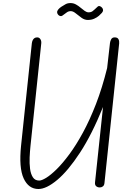

<svg xmlns="http://www.w3.org/2000/svg" viewBox="-20 -1254 864 1284"><path d="M237 10Q171 10 138.2 -61Q105.5 -132 121 -281L193 -965Q194.5 -976.5 198.8 -985.2Q203 -994 210.5 -999Q218 -1004 228.5 -1004Q242.5 -1004 250 -992.2Q257.5 -980.5 256 -964.5L184 -279.5Q180 -242 178.2 -201.5Q176.5 -161 181 -125.8Q185.5 -90.5 199.8 -68.5Q214 -46.5 242.5 -46.5Q259 -46.5 289.5 -65.2Q320 -84 359.8 -123.2Q399.5 -162.5 444.2 -223Q489 -283.5 534.5 -367Q580 -450.5 621.8 -558.2Q663.5 -666 696.5 -799L715.5 -966.5Q717 -979.5 723.8 -991.8Q730.5 -1004 747 -1004Q766 -1004 772.2 -992Q778.5 -980 777 -964.5L678.5 -29.5Q677 -14.5 668 -7.5Q659 -0.5 647 -0.5Q633 -0.5 623.2 -8.8Q613.5 -17 615.5 -35L669 -538.5Q594.5 -354.5 514.8 -232.8Q435 -111 362.5 -50.5Q290 10 237 10ZM567 -1120.5Q545.5 -1120.5 525 -1135.2Q504.5 -1150 486.5 -1164.8Q468.5 -1179.5 453.5 -1179.5Q437 -1179.5 425.5 -1170.2Q414 -1161 396.5 -1149Q389.5 -1144.5 381.5 -1147Q373.5 -1149.5 368 -1156.5Q362.5 -1163.5 362 -1171.5Q361.5 -1181 369.8 -1191Q378 -1201 390.5 -1209Q405 -1218 418.5 -1225.8Q432 -1233.5 451.5 -1233.5Q471 -1233.5 487.8 -1224.2Q504.5 -1215 519 -1202.5Q533.5 -1190 546.8 -1180.8Q560 -1171.5 572.5 -1171.5Q588.5 -1171.5 599 -1179.2Q609.5 -1187 633 -1209.5Q639.5 -1215.5 647.8 -1212.8Q656 -1210 662.5 -1202.5Q669 -1195 669 -1187.5Q670 -1178 661.8 -1168.5Q653.5 -1159 641.5 -1148.5Q629 -1137.5 610.2 -1129Q591.5 -1120.5 567 -1120.5Z"/></svg>

Font: Edu NSW ACT Hand
Style: Regular
Weight: 400
Designer: Tina and Corey Anderson, Eben Sorkin, Mirko Velimirovic
Foundry: Sorkin Type Co.
Version: Version 2.000